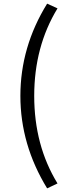

<svg xmlns="http://www.w3.org/2000/svg" viewBox="-20 -838 378 1055"><path d="M239 197Q92 -43 92 -311Q92 -580 239 -818L296 -792Q168 -582 168 -311Q168 -39 296 170Z"/></svg>

Font: `nÑOSR
Style: Regular
Weight: 400
Designer: Ryoko NISHIZUKA ¬âXZm¬º[P (kana & ideographs); Paul D. Hunt (Latin, Greek & Cyrillic); Wenlong ZHANG _ e¬á¬ü¬ô (bopomof
Foundry: Adobe Systems Incorporated
Version: Version 1.00 June 24, 2014, initial release